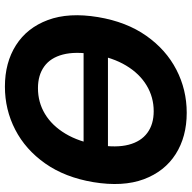

<svg xmlns="http://www.w3.org/2000/svg" viewBox="-19 -758 787 789"><g transform="rotate(90 374.5 -363.5)"><path d="M627.9 -413.6 617.2 -313.5H149.9L161.1 -413.6ZM335.9 9.8Q237.3 9.8 165.8 -35.6Q94.2 -81.1 62.3 -166.7Q30.3 -252.4 50.3 -373Q69.8 -489.7 127 -571Q184.1 -652.3 266.4 -694.8Q348.6 -737.3 443.4 -737.3Q542 -737.3 613.3 -691.9Q684.6 -646.5 716.6 -560.8Q748.5 -475.1 728.5 -353.5Q709 -237.3 651.9 -156Q594.7 -74.7 512.7 -32.5Q430.7 9.8 335.9 9.8ZM342.3 -126Q400.4 -126 448.2 -154.8Q496.1 -183.6 529.3 -238.8Q562.5 -293.9 575.7 -373Q587.9 -448.2 574.7 -498.8Q561.5 -549.3 526.1 -575.4Q490.7 -601.6 437 -601.6Q379.4 -601.6 331.1 -572.5Q282.7 -543.5 249.5 -488.3Q216.3 -433.1 203.1 -353.5Q190.9 -279.3 204.1 -228.5Q217.3 -177.7 252.9 -151.9Q288.6 -126 342.3 -126Z"/></g></svg>

Font: Inter Tight
Style: Bold Italic
Weight: 700
Italic angle: -9.39999°
Designer: Rasmus Andersson
Foundry: rsms
Version: Version 3.004